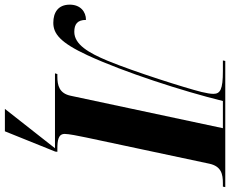

<svg xmlns="http://www.w3.org/2000/svg" viewBox="-144 -654 964 805"><g transform="rotate(90 338.5 -252.0)"><path d="M393 210H487L572 -1L573 -10H562C524 -10 498 -14 498 -41C498 -57 506 -98 513 -131L623 -648C634 -697 666 -704 705 -704H719L721 -714H192L190 -704H234C312 -704 330 -693 330 -664C330 -651 327 -636 322 -614C305 -546 238 -334 191 -220C158 -141 123 -81 70 -81C38 -81 20 -94 20 -130C-15 -130 -44 -106 -44 -62C-44 -13 -11 7 32 7C78 7 115 -22 168 -136C239 -289 319 -537 360 -704H474L338 -66C328 -18 295 -10 257 -10H247L244 0H558Z"/></g></svg>

Font: Noto Serif Display Condensed ExtraBold
Style: Italic
Weight: 800
Width: 3
Italic angle: -12°
Designer: Monotype Design Team
Foundry: Monotype Imaging Inc.
Version: Version 2.009